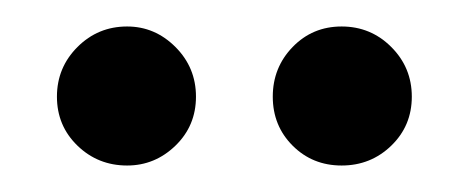

<svg xmlns="http://www.w3.org/2000/svg" viewBox="-20 -747 354 145"><path d="M76 -622Q54 -622 38.5 -637Q23 -652 23 -674Q23 -696 38.5 -711.5Q54 -727 76 -727Q97 -727 112.5 -711.5Q128 -696 128 -674Q128 -652 112.5 -637Q97 -622 76 -622ZM238 -622Q216 -622 201 -637Q186 -652 186 -674Q186 -696 201 -711.5Q216 -727 238 -727Q260 -727 275.5 -711.5Q291 -696 291 -674Q291 -652 275.5 -637Q260 -622 238 -622Z"/></svg>

Font: MSTAGE
Style: Regular
Weight: 400
Designer: Ninad Kale (Devanagari), Jonny Pinhorn (Latin)
Foundry: Indian Type Foundry
Version: 4.004